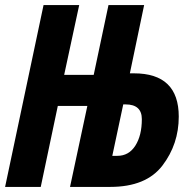

<svg xmlns="http://www.w3.org/2000/svg" viewBox="-24 -734 753 754"><path d="M460 -324H469Q533 -324 533 -266Q533 -202 507.5 -162Q482 -122 437 -122H417ZM136 0 203 -318H319L251 0H409Q550 0 614 -84Q678 -168 678 -276Q678 -446 502 -446H486L542 -714H402L344 -440H228L287 -714H147L-4 0Z"/></svg>

Font: Noto Sans UI Condensed ExtraBold
Style: Italic
Weight: 800
Width: 3
Designer: Monotype Design Team
Foundry: Monotype Imaging Inc.
Version: 1.001